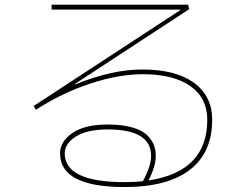

<svg xmlns="http://www.w3.org/2000/svg" viewBox="-20 -750 1040 801"><path d="M732.4 -708V-710H195.3V-730.5H764.6L769.5 -711.9L292 -399.4L293 -397.5Q449.2 -460.9 575.2 -460Q712.9 -460 789.1 -404.8Q865.2 -349.6 865.2 -250Q865.2 -113.3 772 -41.5Q678.7 30.3 500 30.3Q230.5 30.3 230.5 -110.4Q230.5 -159.2 281.7 -194.8Q333 -230.5 429.7 -230.5Q488.3 -230.5 530.3 -218.8Q572.3 -207 592.8 -187Q613.3 -167 621.6 -146Q629.9 -125 629.9 -99.6Q629.9 -56.6 599.6 2.9Q844.7 -34.2 844.7 -250Q844.7 -340.8 774.4 -390.6Q704.1 -440.4 575.2 -440.4Q475.6 -440.4 356.9 -401.4Q238.3 -362.3 129.9 -292L120.1 -307.6ZM576.2 5.9Q610.4 -57.6 610.4 -99.6Q610.4 -210 429.7 -210Q342.8 -210 296.4 -180.2Q250 -150.4 250 -110.4Q250 9.8 500 9.8Q543.9 9.8 576.2 5.9Z"/></svg>

Font: Mgen+ 1m thin
Style: Regular
Weight: 100
Designer: [Source Han Sans]
Ryoko NISHIZUKA  (kana & ideographs); Paul D. Hunt (Latin, Greek & Cyrillic); Wenlong ZHANG  (bopomofo
Version: Version 1.059.20150602